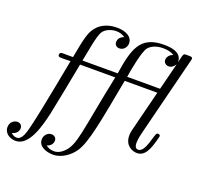

<svg xmlns="http://www.w3.org/2000/svg" viewBox="-177 -870 1273 1239"><g transform="rotate(20 459.0 -250.0)"><path d="M-25 139C-25 183 17 205 54 205C146 205 185 56 207 -42C215 -78 271 -363 277 -399V-400H519C435 3 439 94 373 155C344 181 323 183 310 183C286 183 268 175 253 164C280 157 293 136 293 117C293 98 278 85 259 85C233 85 210 108 210 138C210 188 267 206 311 206C377 206 429 157 451 126C504 54 531 -122 584 -400H808L738 -121C735 -109 732 -96 732 -79C732 -9 786 11 816 11C872 11 894 -45 915 -126C916 -132 919 -138 918 -144C916 -153 903 -155 896 -151C880 -143 868 -12 817 -12C797 -12 792 -32 792 -50C792 -81 802 -115 806 -133L940 -667C941 -672 943 -676 943 -681C943 -693 932 -694 923 -694H899C881 -694 880 -693 867 -633H866C866 -662 851 -706 744 -706C578 -706 552 -602 525 -430H283C296 -492 313 -605 334 -640C351 -668 392 -683 423 -683C460 -683 480 -667 485 -664C453 -654 446 -631 446 -617C446 -599 459 -585 479 -585C509 -585 528 -611 528 -638C528 -678 488 -705 423 -706H421C365 -706 321 -687 292 -657C252 -616 243 -562 218 -430H170C161 -430 151 -431 142 -430C128 -429 125 -416 127 -409C129 -400 139 -399 154 -399H169C183 -399 198 -400 212 -400C212 -400 146 -46 118 70C105 125 92 183 53 183C36 183 24 174 14 165C45 159 58 137 58 118C58 101 47 85 25 85C3 85 -25 103 -25 139ZM590 -430C598 -481 622 -616 648 -646C668 -669 703 -683 745 -683C779 -683 802 -677 822 -664C796 -656 783 -636 783 -617C783 -598 799 -585 817 -585C838 -585 851 -597 861 -613H862L816 -430Z"/></g></svg>

Font: CMU Serif
Style: Italic
Weight: 500
Italic angle: -14.04°
Version: Version 0.7.0